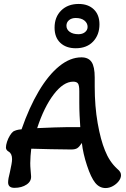

<svg xmlns="http://www.w3.org/2000/svg" viewBox="-20 -940 639 971"><path d="M514 11Q483 11 461.5 -15.5Q440 -42 420 -103Q410 -133 403.5 -161.5Q397 -190 394 -217Q381 -197 370.5 -190.5Q360 -184 340 -184Q291 -184 236 -185.5Q181 -187 138 -188Q136 -170 134.5 -151.5Q133 -133 133 -115Q133 -99 134.5 -83Q136 -67 137 -52Q140 -24 115 -7Q90 10 53 10Q21 10 21 -18Q21 -35 30 -69Q35 -92 38 -108.5Q41 -125 41 -135Q41 -163 24 -173Q10 -181 10 -194Q10 -206 15.5 -223Q21 -240 30 -254.5Q39 -269 47 -275Q54 -279 64 -282Q74 -285 89 -286Q128 -398 176.5 -479.5Q225 -561 280 -605.5Q335 -650 392 -650Q427 -650 443 -626.5Q459 -603 459 -548V-503Q459 -402 474 -317Q489 -232 511 -179Q533 -123 572 -87Q584 -77 588 -69.5Q592 -62 592 -54Q592 -39 580.5 -24Q569 -9 551 1Q533 11 514 11ZM168 -292Q217 -294 254 -295.5Q291 -297 316 -297H386Q384 -325 382.5 -356Q381 -387 381 -421V-479Q381 -508 374.5 -517.5Q368 -527 350 -527Q301 -527 252 -463Q203 -399 168 -292ZM363 -696Q314 -696 285 -723.5Q256 -751 256 -800Q256 -854 289.5 -887Q323 -920 378 -920Q426 -920 454.5 -892.5Q483 -865 483 -817Q483 -764 451 -730Q419 -696 363 -696ZM377 -767Q397 -767 410 -777.5Q423 -788 423 -804Q423 -823 407 -836Q391 -849 363 -849Q342 -849 329 -838Q316 -827 316 -810Q316 -791 332.5 -779Q349 -767 377 -767Z"/></svg>

Font: Akaya Kanadaka
Style: Regular
Weight: 400
Designer: Vaishnavi Murthy Yerkadithaya, Juan Luis Blanco Aristondo
Version: Version 1.002; ttfautohint (v1.8.3)